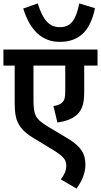

<svg xmlns="http://www.w3.org/2000/svg" viewBox="-20 -912 591 1124"><path d="M536 -864 444 -892C426 -802 399 -753 331 -753C267 -753 231 -796 201 -892L116 -862C158 -727 232 -667 329 -667C435 -667 507 -721 536 -864ZM551 -528V-622H0V-528H66V-312C66 -255 71 -224 84 -196C102 -156 135 -128 184 -99L285 -38C355 5 368 24 368 60C368 89 353 117 336 138L428 192C454 156 480 108 480 52C480 -11 456 -53 379 -100L262 -170C185 -217 176 -238 176 -332V-528H362V-383C362 -340 358 -325 344 -312C334 -301 317 -295 293 -291L316 -195C374 -203 412 -220 437 -247C463 -276 473 -310 473 -377V-528Z"/></svg>

Font: Noto Sans Devanagari UI SemiCondensed SemiBold
Style: Regular
Weight: 600
Width: 4
Designer: Jelle Bosma - Monotype Design Team
Foundry: Monotype Imaging Inc.
Version: Version 2.004